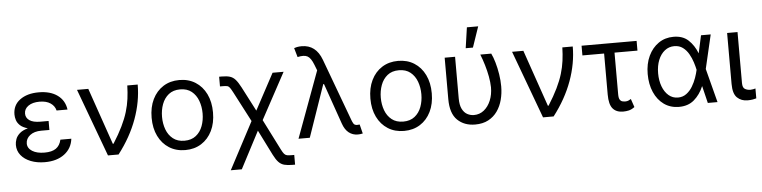

<svg xmlns="http://www.w3.org/2000/svg" viewBox="-53 -1054 6110 1540"><g transform="rotate(-5 3002.0 -284.5)"><path d="M329.5 -284.1V-244.3H264.2Q206.7 -244.3 172.9 -217.5Q139.2 -190.7 139.2 -152Q139.2 -113.6 176.5 -90.2Q213.8 -66.8 275.6 -66.8Q335.2 -66.8 367.5 -89.5Q399.9 -112.2 410.5 -159.1H498.6Q489.7 -82 429 -36Q368.3 9.9 271.3 9.9Q208.1 9.9 158.2 -9.8Q108.3 -29.5 79.7 -65Q51.1 -100.5 51.1 -147.7Q51.1 -170.1 59.8 -194.4Q68.5 -218.8 91.8 -239.7Q115.1 -260.7 158.4 -272.7Q117.9 -284.1 96.9 -303.8Q76 -323.5 68.5 -346.8Q61.1 -370 61.1 -392Q61.1 -467.7 119 -510.1Q176.8 -552.6 269.9 -552.6Q363.3 -552.6 420.8 -510.8Q478.3 -469.1 488.6 -394.9H400.6Q391.7 -431.8 358.3 -454.5Q324.9 -477.3 269.9 -477.3Q213.8 -477.3 180 -453.7Q146.3 -430 146.3 -392Q146.3 -358 175.6 -337.4Q204.9 -316.8 264.2 -316.8H329.5Z M779.8 0 578.1 -545.5H669L826.7 -89.5H832.4Q878.2 -161.9 907.1 -221.6Q936.1 -281.2 952.1 -334.2Q968 -387.1 974.8 -438.4Q981.5 -489.7 983 -545.5H1066.8Q1066.8 -409.1 1016.3 -270.1Q965.9 -131 865.1 0Z M1402 11.4Q1328.1 11.4 1272.5 -23.8Q1217 -58.9 1185.9 -122.2Q1154.8 -185.4 1154.8 -269.9Q1154.8 -355.1 1185.9 -418.7Q1217 -482.2 1272.5 -517.4Q1328.1 -552.6 1402 -552.6Q1475.9 -552.6 1531.4 -517.4Q1587 -482.2 1618.1 -418.7Q1649.1 -355.1 1649.1 -269.9Q1649.1 -185.4 1618.1 -122.2Q1587 -58.9 1531.4 -23.8Q1475.9 11.4 1402 11.4ZM1402 -63.9Q1458.1 -63.9 1494.3 -92.7Q1530.5 -121.4 1547.9 -168.3Q1565.3 -215.2 1565.3 -269.9Q1565.3 -324.6 1547.9 -371.8Q1530.5 -419 1494.3 -448.2Q1458.1 -477.3 1402 -477.3Q1345.9 -477.3 1309.7 -448.2Q1273.4 -419 1256 -371.8Q1238.6 -324.6 1238.6 -269.9Q1238.6 -215.2 1256 -168.3Q1273.4 -121.4 1309.7 -92.7Q1345.9 -63.9 1402 -63.9Z M1750.7 204.5 1951 -174.4 1826 -414.1Q1811.1 -442.5 1802 -454.9Q1793 -467.3 1780.7 -470.2Q1768.5 -473 1743.6 -473H1723V-551.1H1743.6Q1784.1 -551.1 1809.5 -543.3Q1834.9 -535.5 1854 -513.7Q1873.2 -491.8 1894.9 -450.3L1996.4 -254.3L2152.7 -545.5H2241.5L2040.5 -173.7L2165.5 73.9Q2177.9 98.4 2187.5 109.6Q2197.1 120.7 2210.4 123.6Q2223.7 126.4 2247.9 126.4H2268.5V204.5H2247.9Q2207.4 204.5 2181.1 197.3Q2154.8 190 2135.7 169.7Q2116.5 149.5 2096.6 110.1L1995 -93L1839.5 204.5Z M2791.2 7.5Q2750 7.5 2718.9 -16.7Q2687.9 -40.8 2670.5 -90.9L2555.8 -419H2549.7L2404.8 0H2313.9L2510.7 -533.7L2492.9 -579.5Q2471.2 -636 2443.5 -650.9Q2415.8 -665.8 2363.6 -653.4L2342.3 -727.3Q2348.7 -730.1 2365.4 -733.7Q2382.1 -737.2 2403.4 -737.2Q2518.1 -737.2 2563.9 -613.6L2750 -110.8Q2755 -96.9 2763.1 -83.3Q2771.3 -69.6 2792.6 -69.6Q2796.9 -69.6 2803.1 -70.3Q2809.3 -71 2812.5 -71L2831 2.8Q2808.9 7.8 2791.2 7.5Z M3163.4 11.4Q3089.5 11.4 3033.9 -23.8Q2978.3 -58.9 2947.3 -122.2Q2916.2 -185.4 2916.2 -269.9Q2916.2 -355.1 2947.3 -418.7Q2978.3 -482.2 3033.9 -517.4Q3089.5 -552.6 3163.4 -552.6Q3237.2 -552.6 3292.8 -517.4Q3348.4 -482.2 3379.4 -418.7Q3410.5 -355.1 3410.5 -269.9Q3410.5 -185.4 3379.4 -122.2Q3348.4 -58.9 3292.8 -23.8Q3237.2 11.4 3163.4 11.4ZM3163.4 -63.9Q3219.5 -63.9 3255.7 -92.7Q3291.9 -121.4 3309.3 -168.3Q3326.7 -215.2 3326.7 -269.9Q3326.7 -324.6 3309.3 -371.8Q3291.9 -419 3255.7 -448.2Q3219.5 -477.3 3163.4 -477.3Q3107.2 -477.3 3071 -448.2Q3034.8 -419 3017.4 -371.8Q3000 -324.6 3000 -269.9Q3000 -215.2 3017.4 -168.3Q3034.8 -121.4 3071 -92.7Q3107.2 -63.9 3163.4 -63.9Z M3538.4 -545.5H3622.2V-210.2Q3622.2 -157 3638 -125.5Q3653.8 -94.1 3679.2 -80.4Q3704.5 -66.8 3733 -66.8Q3778.4 -66.8 3813.4 -94.8Q3848.4 -122.9 3868.1 -170.5Q3887.8 -218 3887.8 -277Q3887.1 -317.5 3878.4 -364.3Q3869.7 -411.2 3855.6 -458.1Q3841.6 -505 3825.3 -545.5H3913.4Q3928.3 -515.6 3941.2 -470.9Q3954.2 -426.1 3962.2 -375.4Q3970.2 -324.6 3970.2 -277Q3970.2 -221.2 3956.7 -169.6Q3943.2 -117.9 3914.8 -77.6Q3886.4 -37.3 3842 -13.7Q3797.6 9.9 3735.8 9.9Q3648.4 9.9 3593.4 -43.3Q3538.4 -96.6 3538.4 -211.6ZM3713.1 -606.5 3737.2 -772.7H3828.1L3771.3 -606.5Z M4282.7 0 4081 -545.5H4171.9L4329.5 -89.5H4335.2Q4381 -161.9 4410 -221.6Q4438.9 -281.2 4454.9 -334.2Q4470.9 -387.1 4477.6 -438.4Q4484.4 -489.7 4485.8 -545.5H4569.6Q4569.6 -409.1 4519.2 -270.1Q4468.8 -131 4367.9 0Z M5083.8 -545.5V-467.3H4899.1V-132.1Q4899.1 -100.9 4907.8 -87.9Q4916.5 -74.9 4929.2 -72.3Q4941.8 -69.6 4953.1 -69.6Q4965.9 -69.6 4977.8 -74.8Q4989.7 -79.9 4997.2 -85.2L5019.9 -18.5Q4995.4 -0.4 4973.2 4.8Q4951 9.9 4927.6 9.9Q4872.2 9.9 4843.8 -23.8Q4815.3 -57.5 4815.3 -136.4V-467.3H4640.6V-545.5Z M5375 11.4Q5306.8 10.7 5256 -25.7Q5205.3 -62.1 5177.2 -126.1Q5149.1 -190 5149.1 -272.7Q5149.1 -354.8 5178.8 -417.8Q5208.5 -480.8 5260.7 -516.7Q5312.9 -552.6 5380.7 -552.6Q5455.3 -552.6 5500.2 -510.8Q5545.1 -469.1 5571 -403.4H5571.4L5602.3 -545.5H5680.4L5616.8 -272.7L5687.5 0H5609.4L5576 -137.8H5575.3Q5547.6 -71.7 5498.9 -29.8Q5450.3 12.1 5375 11.4ZM5543 -272.7 5542.6 -274.1Q5537.3 -300.1 5526.3 -334.5Q5515.3 -369 5496.8 -401.6Q5478.3 -434.3 5449.8 -455.8Q5421.2 -477.3 5380.7 -477.3Q5337.4 -477.3 5304 -451Q5270.6 -424.7 5251.8 -378.2Q5233 -331.7 5233 -271.3Q5233 -212.4 5250.7 -165.3Q5268.5 -118.3 5300.4 -91.1Q5332.4 -63.9 5375 -63.9Q5414.4 -63.9 5443.5 -85.8Q5472.7 -107.6 5492.5 -140.8Q5512.4 -174 5524.7 -209.3Q5536.9 -244.7 5542.6 -271.3Z M5812.5 -545.5H5896.3V-134.9Q5896.3 -96.6 5916.4 -85.9Q5936.4 -75.3 5958.8 -75.3Q5969.5 -75.3 5982.1 -77.8Q5994.7 -80.3 6000 -82.4V-2.8Q5989.3 0.4 5971.9 3.7Q5954.5 7.1 5929 7.1Q5878.9 7.1 5845.7 -24.5Q5812.5 -56.1 5812.5 -134.9Z"/></g></svg>

Font: Inter Alia
Style: Regular
Weight: 400
Designer: Rasmus Andersson (Latin, Greek, Cyrillic etc.) and Evan from Shavian.info (Shavian, old style figures)
Foundry: Shavian.info
Version: Version 0.001;git-37ab20767